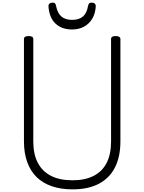

<svg xmlns="http://www.w3.org/2000/svg" viewBox="-20 -1420 1097 1459"><path d="M531 19Q442 19 373 -5Q304 -29 257.5 -75Q211 -121 186.5 -189.5Q162 -258 162 -346V-1123Q162 -1135 171 -1140.5Q180 -1146 198 -1146Q216 -1146 224.5 -1140.5Q233 -1135 233 -1123V-345Q233 -249 267 -183.5Q301 -118 367 -84Q433 -50 531 -50Q627 -50 692.5 -84Q758 -118 791 -183.5Q824 -249 824 -345V-1123Q824 -1135 832.5 -1140.5Q841 -1146 859 -1146Q895 -1146 895 -1123V-346Q895 -228 853 -146.5Q811 -65 730 -23Q649 19 531 19ZM528 -1196Q450 -1196 402 -1240.5Q354 -1285 348 -1375Q348 -1385 356 -1392.5Q364 -1400 380 -1400Q393 -1400 398.5 -1393.5Q404 -1387 406 -1375Q417 -1320 446.5 -1294.5Q476 -1269 528 -1269Q580 -1269 610 -1294.5Q640 -1320 649 -1375Q652 -1387 657 -1393.5Q662 -1400 676 -1400Q692 -1400 700 -1392.5Q708 -1385 708 -1375Q705 -1317 680.5 -1277Q656 -1237 617 -1216.5Q578 -1196 528 -1196Z"/></svg>

Font: Playwrite BR Light
Style: Regular
Weight: 300
Version: Version 1.003